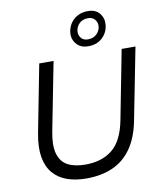

<svg xmlns="http://www.w3.org/2000/svg" viewBox="-101 -1032 938 1122"><g transform="rotate(-10 368.0 -471.0)"><path d="M322 10Q256 10 206 -8Q156 -26 124 -63.5Q92 -101 82 -159Q72 -217 87 -298L165 -700H250L171 -296Q155 -214 169.5 -164Q184 -114 225 -92.5Q266 -71 330 -71Q427 -71 489.5 -121.5Q552 -172 575 -293L654 -700H736L652 -272Q633 -175 588.5 -112Q544 -49 476.5 -19.5Q409 10 322 10ZM466 -749Q420 -749 395.5 -778Q371 -807 375 -846Q378 -875 393.5 -899Q409 -923 435.5 -937.5Q462 -952 498 -952Q543 -952 566.5 -923Q590 -894 586 -855Q584 -827 568.5 -802.5Q553 -778 527.5 -763.5Q502 -749 466 -749ZM470 -789Q502 -789 521.5 -807.5Q541 -826 544 -851Q547 -875 532.5 -893Q518 -911 492 -911Q459 -911 440 -892.5Q421 -874 418 -849Q415 -825 429 -807Q443 -789 470 -789Z"/></g></svg>

Font: REM Light
Style: Italic
Weight: 300
Italic angle: -11°
Designer: Octavio Pardo
Foundry: Ashler Design
Version: Version 1.005;gftools[0.9.28]